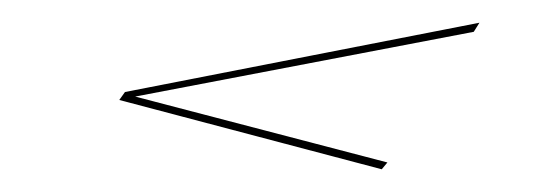

<svg xmlns="http://www.w3.org/2000/svg" viewBox="-20 -217 482 169"><path d="M316 -68 85 -129 90 -136 402 -197 397 -189 99 -132 321 -74Z"/></svg>

Font: Ballet 72pt
Style: Regular
Weight: 400
Designer: Maximiliano R. Sproviero
Foundry: Omnibus-Type
Version: Version 1.100; ttfautohint (v1.8.3)